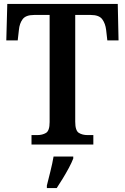

<svg xmlns="http://www.w3.org/2000/svg" viewBox="-20 -734 635 975"><path d="M140 0V-48H169Q195 -48 213.5 -59Q232 -70 232 -114V-658H153Q111 -658 95 -636.5Q79 -615 76 -582L70 -529H12L17 -714H578L582 -529H525L519 -582Q515 -615 499 -636.5Q483 -658 441 -658H362V-116Q362 -71 380 -59.5Q398 -48 425 -48H454V0ZM218 208Q226 176 236 136Q246 96 252 61H352V71Q344 92 329.5 119Q315 146 298.5 173Q282 200 268 221H218Z"/></svg>

Font: Noto Serif Tamil SemiCondensed SemiBold
Style: Regular
Weight: 600
Width: 4
Designer: Indian Type Foundry, Tom Grace, and the Monotype Design Team
Foundry: Monotype Imaging Inc.
Version: Version 2.004; ttfautohint (v1.8.4.7-5d5b)